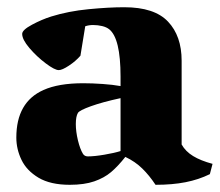

<svg xmlns="http://www.w3.org/2000/svg" viewBox="-20 -496 604 528"><path d="M99.6 -248.5Q141.1 -267.1 208.5 -267.1Q233.9 -267.1 262 -265.1Q290 -263.2 311.5 -259.3V-285.6Q311.5 -390.6 280.3 -415.5Q272.9 -421.4 261 -424.3Q249 -427.2 235.8 -427.2Q224.6 -427.2 214.4 -423.8L201.2 -342.8Q188 -327.6 169.4 -315.4Q150.9 -303.2 141.6 -303.2Q130.4 -303.2 105.7 -321.8Q81.1 -340.3 61 -363.8Q41 -387.2 41 -402.8Q41 -413.6 67.9 -428Q94.7 -442.4 121.1 -450.7Q168 -465.3 223.6 -470.7Q279.3 -476.1 321.8 -476.1Q404.8 -476.1 442.1 -436.5Q479.5 -397 479.5 -329.1V-98.6Q490.2 -79.6 511 -66.9Q531.7 -54.2 564.5 -45.4L557.1 -17.1Q526.4 -2 490.2 5.1Q454.1 12.2 407.7 12.2Q390.6 -13.7 371.1 -32.7Q351.6 -51.8 324.7 -64.5Q304.2 -38.6 285.4 -22.7Q266.6 -6.8 239.3 2.7Q211.9 12.2 171.9 12.2Q118.7 12.2 85.9 -7.3Q53.2 -26.9 39.1 -56.4Q24.9 -85.9 24.9 -117.7Q24.9 -215.3 99.6 -248.5ZM221.7 -65.9Q239.7 -65.9 267.1 -70.6Q294.4 -75.2 311.5 -80.6V-226.1Q261.7 -215.3 230 -203.9Q198.2 -192.4 194.3 -185.5Q188.5 -175.8 188.5 -154.8Q188.5 -134.3 194.3 -110.1Q200.2 -85.9 208 -73.2Q212.4 -65.9 221.7 -65.9Z"/></svg>

Font: Vesper Libre Heavy
Style: Regular
Weight: 900
Designer: Robert Keller & Kimya Gandhi
Foundry: Mota Italic
Version: Version 1.058